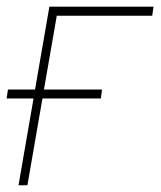

<svg xmlns="http://www.w3.org/2000/svg" viewBox="-24 -548 475 568"><path d="M274.4 -256.8H101.6L57.1 0H30.8L75.2 -256.8H-4.4L-0.5 -283.2H79.6L122.1 -528.3H430.2L426.3 -501.5H144L106 -283.2H277.8Z"/></svg>

Font: Roboto Thin
Style: Italic
Weight: 250
Italic angle: -12°
Designer: Google
Version: Version 2.134; 2016